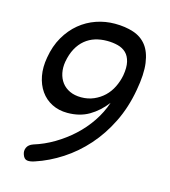

<svg xmlns="http://www.w3.org/2000/svg" viewBox="-111 -828 822 928"><g transform="rotate(15 300.0 -364.5)"><path d="M335 -649Q303 -649 275.5 -640.5Q248 -632 225.5 -613.5Q203 -595 187.5 -566.5Q172 -538 165 -499Q160 -469 165.5 -442.5Q171 -416 186 -396Q201 -376 225.5 -364.5Q250 -353 283 -353Q317 -353 346 -365.5Q375 -378 397 -399Q419 -420 433 -448.5Q447 -477 453 -508Q460 -549 453.5 -576.5Q447 -604 430.5 -620Q414 -636 389 -642.5Q364 -649 335 -649ZM148 4Q125 12 110 9.5Q95 7 88 -13Q81 -31 88.5 -48Q96 -65 119 -73Q171 -89 219 -117.5Q267 -146 308 -183.5Q349 -221 380 -267Q411 -313 428 -364Q392 -317 346 -290Q300 -263 238 -263Q195 -263 160.5 -280.5Q126 -298 104 -329.5Q82 -361 74 -403.5Q66 -446 75 -496Q85 -556 111.5 -601.5Q138 -647 175 -677.5Q212 -708 257 -723.5Q302 -739 350 -739Q402 -739 443 -725.5Q484 -712 509 -680Q534 -648 541.5 -593.5Q549 -539 534 -457Q518 -366 481 -291Q444 -216 392.5 -158Q341 -100 278 -59Q215 -18 148 4Z"/></g></svg>

Font: Maple Mono
Style: Italic
Weight: 400
Italic angle: -10°
Monospace: yes
Designer: subframe7536
Version: Version 7.300